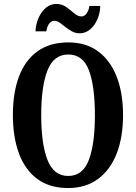

<svg xmlns="http://www.w3.org/2000/svg" viewBox="-20 -939 686 969"><path d="M324 10Q230 10 168 -36Q106 -82 75.5 -165Q45 -248 45 -359Q45 -470 75.5 -552Q106 -634 168.5 -679.5Q231 -725 325 -725Q414 -725 475.5 -679.5Q537 -634 569 -551.5Q601 -469 601 -358Q601 -247 569 -164.5Q537 -82 475 -36Q413 10 324 10ZM324 -51Q398 -51 428.5 -132Q459 -213 459 -358Q459 -503 429 -583.5Q399 -664 325 -664Q251 -664 219.5 -583.5Q188 -503 188 -358Q188 -213 219.5 -132Q251 -51 324 -51ZM382 -771Q361 -771 343.5 -780.5Q326 -790 310.5 -802.5Q295 -815 281.5 -824.5Q268 -834 254 -834Q237 -834 226.5 -817.5Q216 -801 214 -781H159Q161 -818 175 -849.5Q189 -881 212 -900Q235 -919 264 -919Q293 -919 315 -903Q337 -887 355 -871.5Q373 -856 391 -856Q407 -856 418 -872.5Q429 -889 431 -909H486Q485 -872 471 -840.5Q457 -809 434 -790Q411 -771 382 -771Z"/></svg>

Font: Noto Serif Tamil ExtraCondensed
Style: Bold
Weight: 700
Width: 2
Designer: Indian Type Foundry, Tom Grace, and the Monotype Design Team
Foundry: Monotype Imaging Inc.
Version: Version 2.004; ttfautohint (v1.8.4.7-5d5b)